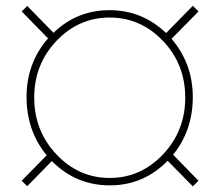

<svg xmlns="http://www.w3.org/2000/svg" viewBox="-20 -638 773 671"><path d="M177.2 -494.9Q99.6 -413.1 99.6 -296.9Q99.6 -180.7 177.2 -98.4Q254.9 -16.1 363.3 -16.1Q471.7 -16.1 549.6 -98.4Q627.4 -180.7 627.4 -296.9Q627.4 -413.1 549.6 -494.9Q471.7 -576.7 363.3 -576.7Q254.9 -576.7 177.2 -494.9ZM147.9 -503.9 55.7 -598.1 75.2 -617.2 167 -523.4Q249 -602.5 362.8 -602.5Q476.6 -602.5 560.5 -522.5L653.8 -617.7L673.8 -598.1L579.6 -502.4Q653.8 -415 653.8 -298.8Q653.8 -182.6 585 -97.2L673.8 -6.3L653.8 13.2L565.9 -76.2Q481.9 9.8 363.8 9.8Q245.1 9.8 161.1 -75.2L75.2 12.7L55.7 -6.3L143.1 -95.2Q72.8 -181.2 72.8 -299.3Q72.8 -417.5 147.9 -503.9Z"/></svg>

Font: Roboto-Thin
Style: Regular
Weight: 250
Designer: Google
Version: Version 1.100141; 2013; ttfautohint (v0.94.14-c901) -l 8 -r 